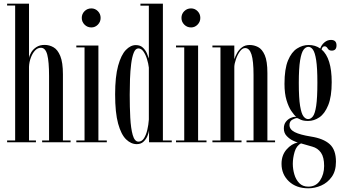

<svg xmlns="http://www.w3.org/2000/svg" viewBox="-20 -770 1858 1039"><path d="M18.5 0V-10H62V-740H18.5V-750H137V-456Q139 -470 149 -486.8Q159 -503.5 177 -515.2Q195 -527 221.5 -527Q247 -527 269.5 -514.2Q292 -501.5 306.2 -467Q320.5 -432.5 320.5 -368V-10H362V0H208V-10H245.5V-358.5Q245.5 -436.5 235.8 -474Q226 -511.5 201 -511.5Q183.5 -511.5 169.5 -496.5Q155.5 -481.5 146.8 -457.8Q138 -434 137 -408.5V-10H174.5V0Z M474.5 -621.5Q452.5 -621.5 437.5 -636.8Q422.5 -652 422.5 -673Q422.5 -694.5 437.5 -709.5Q452.5 -724.5 474.5 -724.5Q495 -724.5 509.8 -709.5Q524.5 -694.5 524.5 -673Q524.5 -652 509.8 -636.8Q495 -621.5 474.5 -621.5ZM393 0V-10H437.5V-513.5H393V-523.5H512.5V-10H558V0Z M720 10Q689 10 662.2 -16Q635.5 -42 619.2 -101Q603 -160 603 -259Q603 -355.5 619.2 -414.2Q635.5 -473 661 -499.5Q686.5 -526 715 -526Q739 -526 753.5 -512Q768 -498 775.2 -480.8Q782.5 -463.5 785.5 -453.5V-739.5H740V-750H861.5V-10H909.5V0H786.5V-64Q785 -51.5 777.8 -34Q770.5 -16.5 756.5 -3.2Q742.5 10 720 10ZM729.5 -3.5Q747 -3.5 758.8 -21.2Q770.5 -39 777 -66.5Q783.5 -94 785.5 -123V-404Q783 -426 775.5 -450.2Q768 -474.5 756.2 -491.2Q744.5 -508 729 -508Q713 -508 703.8 -484.8Q694.5 -461.5 689.8 -424Q685 -386.5 683.5 -342.5Q682 -298.5 682 -257Q682 -191 685 -133.2Q688 -75.5 698.2 -39.5Q708.5 -3.5 729.5 -3.5Z M1014 -621.5Q992 -621.5 977 -636.8Q962 -652 962 -673Q962 -694.5 977 -709.5Q992 -724.5 1014 -724.5Q1034.5 -724.5 1049.2 -709.5Q1064 -694.5 1064 -673Q1064 -652 1049.2 -636.8Q1034.5 -621.5 1014 -621.5ZM932.5 0V-10H977V-513.5H932.5V-523.5H1052V-10H1097.5V0Z M1129.5 0V-10H1173V-513.5H1129.5V-523.5H1248V-449.5Q1253.5 -466.5 1263.5 -484.2Q1273.5 -502 1290 -514.2Q1306.5 -526.5 1331 -526.5Q1355 -526.5 1376.8 -515.2Q1398.5 -504 1412.8 -471.5Q1427 -439 1427 -374.5V-10H1468.5V0H1314V-10H1352V-364.5Q1352 -440 1341 -475Q1330 -510 1306.5 -510Q1291.5 -510 1278.2 -491.8Q1265 -473.5 1256.8 -449.5Q1248.5 -425.5 1248 -408.5V-10H1287V0Z M1648.5 249Q1583 249 1543.2 211.2Q1503.5 173.5 1503.5 116.5Q1503.5 70 1530.5 39Q1557.5 8 1591.5 1Q1585 0 1566.5 -8.5Q1548 -17 1532 -33.5Q1516 -50 1516 -74.5Q1516 -97 1527 -111Q1538 -125 1552.5 -131.5Q1567 -138 1577 -138Q1583 -138 1584 -137Q1571.5 -147 1556.5 -169.2Q1541.5 -191.5 1530.5 -227.8Q1519.5 -264 1519.5 -316.5Q1519.5 -397 1538.5 -442.8Q1557.5 -488.5 1587.5 -507.5Q1617.5 -526.5 1650 -526.5Q1686.5 -526.5 1713 -507.5Q1719.5 -527 1735.5 -540.5Q1751.5 -554 1771 -554Q1801 -554 1801 -524.5Q1801 -496 1775 -496Q1760 -496 1753.2 -507.8Q1746.5 -519.5 1736.5 -519.5Q1724.5 -519.5 1720 -502.5Q1775 -456 1775 -325.5Q1775 -247 1756.2 -201Q1737.5 -155 1708.5 -135.2Q1679.5 -115.5 1647.5 -115.5Q1622.5 -115.5 1608.5 -121.8Q1594.5 -128 1591.5 -130Q1590.5 -131 1587 -131Q1578 -131 1562.2 -122.5Q1546.5 -114 1546.5 -93.5Q1546.5 -69.5 1575 -55Q1603.5 -40.5 1663 -31Q1730 -20.5 1764 10Q1798 40.5 1798 105Q1798 155.5 1775.2 187.2Q1752.5 219 1718.2 234Q1684 249 1648.5 249ZM1647.5 -125.5Q1661.5 -125.5 1673 -140Q1684.5 -154.5 1691 -197Q1697.5 -239.5 1697.5 -323.5Q1697.5 -402.5 1691 -444.2Q1684.5 -486 1673.5 -501.2Q1662.5 -516.5 1649 -516.5Q1634.5 -516.5 1622.8 -501Q1611 -485.5 1604 -443.2Q1597 -401 1597 -321Q1597 -238.5 1604 -196.5Q1611 -154.5 1622.5 -140Q1634 -125.5 1647.5 -125.5ZM1648.5 240Q1690 240 1712 206.5Q1734 173 1734 128Q1734 80.5 1716.8 56Q1699.5 31.5 1670 23.5Q1648.5 18 1632.8 12.8Q1617 7.5 1609 6Q1584 18.5 1574.2 52Q1564.5 85.5 1564.5 116.5Q1564.5 145 1572.8 173.5Q1581 202 1599.5 221Q1618 240 1648.5 240Z"/></svg>

Font: Imbue 100pt
Style: Regular
Weight: 400
Designer: Tyler Finck
Foundry: Etcetera Type Company
Version: Version 1.102; ttfautohint (v1.8.3)